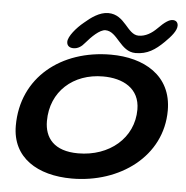

<svg xmlns="http://www.w3.org/2000/svg" viewBox="-51 -725 772 797"><g transform="rotate(5 335.0 -326.0)"><path d="M236.5 -517C255.5 -517 270.5 -527.5 283 -543C306 -570 339 -603 363 -603C413.5 -603 431 -519.5 495 -519.5C544 -519.5 576.5 -541 612.5 -576.5C638.5 -602 659.5 -627 659.5 -647.5C659.5 -661 651.5 -669.5 637.5 -669.5C622.5 -669.5 604 -657 577 -629.5C555.5 -608 530.5 -592.5 501.5 -592.5C453.5 -592.5 439.5 -675 368.5 -675C332 -675 297.5 -649.5 270.5 -626C241 -602 209 -564 209 -541.5C209 -525 220.5 -517 236.5 -517ZM277 22.5C476.5 22.5 649.5 -102 649.5 -293.5C649.5 -440 532 -504 394.5 -504C188 -504 26.5 -378 26.5 -176C26.5 -42.5 134 22.5 277 22.5ZM294 -84C193.5 -84 153.5 -136.5 153.5 -206.5C153.5 -330 246 -411 370 -411C452.5 -411 523.5 -375 523.5 -286.5C523.5 -167.5 424 -84 294 -84Z"/></g></svg>

Font: Gluten
Style: Italic
Weight: 400
Italic angle: -13°
Designer: Tyler Finck
Foundry: Etcetera Type Company
Version: Version 0.920